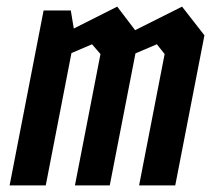

<svg xmlns="http://www.w3.org/2000/svg" viewBox="-20 -559 660 579"><path d="M399.5 0H508.5L596.5 -452.5L529 -539L387.5 -468L333.5 -539L202.5 -473L193.5 -527.5H111.5L9 0H118L195.5 -399L257.5 -425.5L283 -396L206 0H311L388.5 -398L453 -425.5L476.5 -396Z"/></svg>

Font: Monaspace Krypton SemiBold
Style: Italic
Weight: 600
Italic angle: -11°
Designer: Riley Cran & the Lettermatic Team
Foundry: Lettermatic
Version: Version 1.101 (Monaspace Krypton)